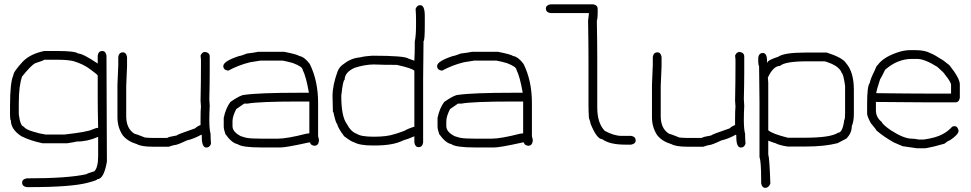

<svg xmlns="http://www.w3.org/2000/svg" viewBox="-20 -696 4540 898"><path d="M247.6 -457.5Q331.1 -457.5 345.2 -445.8Q367.2 -445.8 437 -398.9V-436Q440.4 -457.5 458.5 -457.5Q474.1 -457.5 478 -436Q478 -281.7 480 60.1Q465.8 142.1 435.1 142.1Q435.1 147 394 157.7Q317.9 179.2 118.7 179.2H105Q83.5 175.8 83.5 157.7Q83.5 142.1 105 138.2Q297.9 138.2 384.3 118.7Q384.3 116.2 421.4 105Q439 86.9 439 34.7V-55.2H437Q389.2 -33.7 335.4 -33.7Q335.4 -32.2 294.4 -25.9H179.2Q120.6 -38.1 79.6 -59.1Q30.8 -90.8 30.8 -133.3Q27.3 -133.3 26.9 -156.7V-199.7Q26.9 -311 42.5 -344.2Q42.5 -360.4 87.4 -408.7Q122.6 -444.3 187 -457.5ZM67.9 -160.6Q75.7 -104 91.3 -104Q98.1 -91.3 134.3 -80.6Q164.6 -70.8 192.9 -66.9H282.7Q389.6 -79.1 411.6 -90.3Q429.2 -98.1 439 -98.1Q437 -188.5 437 -238.8V-342.3Q437 -346.7 399.9 -373.5Q368.2 -397 321.8 -410.6Q293 -416.5 253.4 -416.5H187Q182.1 -412.1 146 -400.9Q127 -392.6 83.5 -338.4Q67.9 -295.9 67.9 -213.4Z M939.5 -453.1Q960.9 -449.7 960.9 -431.6V-361.3Q960.9 -303.2 959 -232.4Q960.9 -212.4 960.9 -201.2Q959 -165 959 -136.7Q959 -91.3 964.8 -70.3Q964.8 -50.8 966.8 -23.4Q960.4 -5.9 945.3 -5.9Q923.8 -5.9 923.8 -54.7V-62.5L921.9 -66.4Q887.7 -46.9 853.5 -39.1Q808.6 -17.6 796.9 -17.6Q792 -17.6 769.5 -9.8H695.3Q642.1 -9.8 621.1 -21.5Q577.1 -34.7 554.7 -62.5Q529.3 -99.1 529.3 -148.4V-298.8Q533.2 -384.8 533.2 -392.6V-429.7Q536.6 -451.2 554.7 -451.2Q570.3 -451.2 574.2 -429.7V-386.7Q574.2 -378.9 570.3 -293V-152.3Q570.3 -94.2 609.4 -70.3Q614.3 -70.3 658.2 -52.7Q679.7 -50.8 697.3 -50.8H761.7Q768.1 -56.2 806.6 -62.5Q809.1 -67.4 892.6 -95.7Q901.9 -105 918 -111.3V-140.6Q918 -180.7 919.9 -197.3L918 -224.6Q919.9 -312.5 919.9 -382.8V-414.1Q919.9 -422.4 918 -435.5Q924.3 -453.1 939.5 -453.1Z M1186.5 -453.6H1309.6Q1369.1 -441.9 1379.9 -434.1Q1403.8 -430.2 1428.7 -397Q1467.8 -317.9 1467.8 -215.3V-59.1Q1471.7 -44.9 1471.7 -43.5V-35.6Q1468.3 -14.2 1450.2 -14.2Q1430.7 -17.6 1430.7 -29.8H1424.8Q1318.4 -6.3 1292 -6.3H1204.1Q1110.8 -6.3 1090.8 -22Q1064 -26.9 1034.2 -68.8Q1026.4 -91.8 1026.4 -104V-145Q1036.1 -190.4 1057.6 -219.2Q1105 -252.4 1124 -252.4Q1191.4 -262.2 1381.8 -262.2H1424.8Q1411.6 -338.4 1395.5 -369.6Q1395.5 -383.8 1350.6 -400.9Q1325.7 -408.2 1301.8 -412.6H1198.2L1149.4 -404.8Q1095.7 -391.6 1047.9 -365.7H1045.9Q1024.4 -369.1 1024.4 -387.2Q1024.4 -409.7 1098.6 -434.1Q1105.5 -434.1 1135.7 -445.8Q1170.4 -449.7 1186.5 -453.6ZM1137.7 -211.4H1122.1L1085 -186Q1067.4 -151.4 1067.4 -129.4V-106Q1067.4 -79.1 1106.4 -59.1Q1130.9 -51.3 1133.8 -51.3Q1154.3 -47.4 1206.1 -47.4H1278.3Q1322.3 -47.4 1413.1 -70.8Q1418.9 -70.8 1426.8 -72.8V-221.2H1374Q1193.4 -221.2 1137.7 -211.4Z M1945.3 -671.9Q1966.8 -671.9 1966.8 -621.1V-580.1Q1966.8 -503.9 1960.9 -503.9Q1959 -384.3 1959 -324.2V-29.3Q1955.6 -7.8 1937.5 -7.8Q1921.9 -7.8 1918 -29.3V-58.6Q1892.1 -46.9 1865.2 -39.1Q1819.3 -15.6 1734.4 -15.6H1720.7Q1662.1 -15.6 1634.8 -31.2Q1626.5 -31.2 1589.8 -58.6Q1560.1 -97.7 1556.6 -117.2Q1550.8 -118.2 1539.1 -171.9Q1537.1 -171.9 1537.1 -173.8Q1535.2 -231 1535.2 -246.1Q1535.2 -296.4 1558.6 -361.3Q1567.4 -384.8 1589.8 -398.4Q1623 -424.3 1664.1 -427.7Q1687 -433.6 1720.7 -435.5Q1872.6 -435.5 1890.6 -421.9L1918 -412.1V-414.1Q1919.9 -450.2 1919.9 -474.6V-502Q1925.8 -526.9 1925.8 -578.1V-607.4Q1925.8 -627 1923.8 -654.3Q1930.2 -671.9 1945.3 -671.9ZM1576.2 -248Q1576.2 -151.9 1601.6 -117.2Q1621.1 -79.6 1648.4 -70.3Q1668 -56.6 1728.5 -56.6Q1790 -56.6 1824.2 -68.4Q1828.1 -68.4 1871.1 -84Q1887.2 -94.2 1918 -103.5V-365.2Q1908.2 -376.5 1835.9 -392.6Q1771 -392.6 1728.5 -394.5Q1688 -394.5 1638.7 -378.9Q1591.8 -357.9 1591.8 -322.3Q1584 -322.3 1576.2 -248Z M2186.5 -453.6H2309.6Q2369.1 -441.9 2379.9 -434.1Q2403.8 -430.2 2428.7 -397Q2467.8 -317.9 2467.8 -215.3V-59.1Q2471.7 -44.9 2471.7 -43.5V-35.6Q2468.3 -14.2 2450.2 -14.2Q2430.7 -17.6 2430.7 -29.8H2424.8Q2318.4 -6.3 2292 -6.3H2204.1Q2110.8 -6.3 2090.8 -22Q2064 -26.9 2034.2 -68.8Q2026.4 -91.8 2026.4 -104V-145Q2036.1 -190.4 2057.6 -219.2Q2105 -252.4 2124 -252.4Q2191.4 -262.2 2381.8 -262.2H2424.8Q2411.6 -338.4 2395.5 -369.6Q2395.5 -383.8 2350.6 -400.9Q2325.7 -408.2 2301.8 -412.6H2198.2L2149.4 -404.8Q2095.7 -391.6 2047.9 -365.7H2045.9Q2024.4 -369.1 2024.4 -387.2Q2024.4 -409.7 2098.6 -434.1Q2105.5 -434.1 2135.7 -445.8Q2170.4 -449.7 2186.5 -453.6ZM2137.7 -211.4H2122.1L2085 -186Q2067.4 -151.4 2067.4 -129.4V-106Q2067.4 -79.1 2106.4 -59.1Q2130.9 -51.3 2133.8 -51.3Q2154.3 -47.4 2206.1 -47.4H2278.3Q2322.3 -47.4 2413.1 -70.8Q2418.9 -70.8 2426.8 -72.8V-221.2H2374Q2193.4 -221.2 2137.7 -211.4Z M2554.7 -675.8H2753.9Q2775.4 -672.4 2775.4 -654.3V-634.8Q2775.4 -609.4 2771.5 -599.6Q2773.4 -491.2 2773.4 -425.8V-193.4Q2773.4 -120.1 2808.6 -84Q2852.1 -60.5 2886.7 -60.5H2931.6Q2953.1 -57.1 2953.1 -39.1Q2953.1 -23.4 2931.6 -19.5H2904.3Q2831.5 -19.5 2796.9 -44.9Q2771.5 -44.9 2742.2 -117.2Q2742.2 -122.1 2734.4 -144.5Q2732.4 -176.3 2732.4 -207V-418Q2732.4 -487.3 2730.5 -599.6Q2734.4 -628.4 2734.4 -634.8H2554.7Q2533.2 -638.2 2533.2 -656.2Q2533.2 -671.9 2554.7 -675.8Z M3439.5 -453.1Q3460.9 -449.7 3460.9 -431.6V-361.3Q3460.9 -303.2 3459 -232.4Q3460.9 -212.4 3460.9 -201.2Q3459 -165 3459 -136.7Q3459 -91.3 3464.8 -70.3Q3464.8 -50.8 3466.8 -23.4Q3460.4 -5.9 3445.3 -5.9Q3423.8 -5.9 3423.8 -54.7V-62.5L3421.9 -66.4Q3387.7 -46.9 3353.5 -39.1Q3308.6 -17.6 3296.9 -17.6Q3292 -17.6 3269.5 -9.8H3195.3Q3142.1 -9.8 3121.1 -21.5Q3077.1 -34.7 3054.7 -62.5Q3029.3 -99.1 3029.3 -148.4V-298.8Q3033.2 -384.8 3033.2 -392.6V-429.7Q3036.6 -451.2 3054.7 -451.2Q3070.3 -451.2 3074.2 -429.7V-386.7Q3074.2 -378.9 3070.3 -293V-152.3Q3070.3 -94.2 3109.4 -70.3Q3114.3 -70.3 3158.2 -52.7Q3179.7 -50.8 3197.3 -50.8H3261.7Q3268.1 -56.2 3306.6 -62.5Q3309.1 -67.4 3392.6 -95.7Q3401.9 -105 3418 -111.3V-140.6Q3418 -180.7 3419.9 -197.3L3418 -224.6Q3419.9 -312.5 3419.9 -382.8V-414.1Q3419.9 -422.4 3418 -435.5Q3424.3 -453.1 3439.5 -453.1Z M3846.7 -450.2Q3919.9 -426.8 3936.5 -401.4Q3973.6 -359.4 3973.6 -276.4V-163.1Q3973.6 -127.9 3963.9 -106.4Q3963.9 -73.2 3938.5 -47.9L3897.5 -26.4Q3836.4 -10.7 3749 -10.7H3663.1Q3625 -16.6 3606.4 -26.4Q3603.5 -26.4 3573.2 -38.1V26.4Q3579.1 43.9 3583 163.1Q3574.7 182.6 3559.6 182.6Q3543.9 182.6 3540 161.1V145.5Q3540 60.1 3532.2 38.1V-221.7Q3532.2 -281.7 3530.3 -385.7Q3526.4 -393.6 3526.4 -407.2V-426.8Q3529.8 -448.2 3547.9 -448.2Q3567.4 -448.2 3567.4 -411.1V-403.3H3569.3Q3569.3 -414.1 3620.1 -430.7Q3647.5 -450.2 3747.1 -450.2ZM3571.3 -333 3573.2 -309.6V-86.9Q3590.8 -70.3 3665 -51.8H3741.2Q3865.7 -51.8 3899.4 -75.2Q3921.4 -75.2 3928.7 -135.7Q3932.6 -135.7 3932.6 -168.9V-293.9Q3924.8 -349.6 3917 -354.5Q3907.7 -380.4 3870.1 -397.5Q3841.8 -409.2 3835 -409.2H3754.9Q3651.4 -409.2 3627.9 -387.7Q3596.7 -387.7 3571.3 -333Z M4234.9 -461.4H4262.2Q4305.7 -461.4 4330.6 -447.8Q4350.1 -440.4 4383.3 -418.5Q4386.2 -418.5 4420.4 -391.1Q4469.2 -330.1 4469.2 -301.3V-238.8Q4465.8 -217.3 4447.8 -217.3H4320.8Q4234.4 -217.3 4076.7 -219.2V-180.2Q4076.7 -147 4104 -125.5Q4107.9 -113.3 4147 -86.4Q4207.5 -47.4 4244.6 -47.4Q4258.8 -47.4 4275.9 -43.5H4301.3Q4357.9 -51.3 4389.2 -68.8Q4413.1 -81.1 4434.1 -104L4443.8 -106Q4459.5 -106 4463.4 -84.5Q4463.4 -66.9 4422.4 -39.6Q4413.6 -37.6 4397 -23.9Q4352.1 -10.3 4307.1 -2.4H4270L4201.7 -12.2L4160.6 -29.8Q4111.3 -57.6 4078.6 -86.4Q4078.6 -89.8 4053.2 -119.6Q4035.6 -151.9 4035.6 -164.6V-209.5Q4035.6 -292.5 4047.4 -307.1Q4053.2 -332 4070.8 -365.7Q4080.1 -391.1 4084.5 -391.1Q4109.9 -427.2 4174.3 -449.7Q4207.5 -461.4 4234.9 -461.4ZM4078.6 -264.2V-260.3Q4231 -258.3 4316.9 -258.3H4428.2V-299.3Q4428.2 -312 4398.9 -348.1Q4398.9 -352.5 4363.8 -383.3Q4304.7 -420.4 4270 -420.4H4244.6Q4177.2 -420.4 4119.6 -369.6Q4104 -336.9 4096.2 -324.7Q4078.6 -270 4078.6 -264.2Z"/></svg>

Font: CEF Fonts CJK Mono
Style: Regular
Weight: 400
Designer: PartyBoss (派对大魔王)
Version: Release 2.25